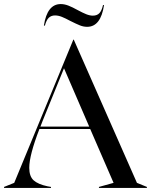

<svg xmlns="http://www.w3.org/2000/svg" viewBox="-35 -925 743 945"><path d="M-15 -5 35 -25 326 -730H328L639 -25L688 -5V0H452V-5L524 -25L409 -290H159Q109 -161 109 -99Q109 -57 130.5 -37.5Q152 -18 199 -8L216 -5V0H-15ZM404 -302 280 -589 176 -333 164 -302ZM311 -822Q287 -835 269.5 -842Q252 -849 236 -849Q217 -849 205 -837.5Q193 -826 186 -799H181Q197 -905 264 -905Q282 -905 301.5 -897.5Q321 -890 348 -875Q372 -862 389.5 -855Q407 -848 422 -848Q443 -848 454.5 -860.5Q466 -873 472 -900H477Q461 -793 394 -793Q376 -793 358.5 -800Q341 -807 311 -822Z"/></svg>

Font: Nyght Serif
Style: Regular
Weight: 400
Designer: Maksym Kobuzan
Version: Version 0.410;July 4, 2025;FontCreator 15.0.0.2958 64-bit